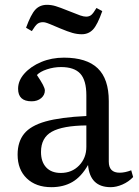

<svg xmlns="http://www.w3.org/2000/svg" viewBox="-20 -762 576 796"><path d="M193 14Q129 14 91 -22.5Q53 -59 53 -121Q53 -174 80 -207.5Q107 -241 169 -258.5Q231 -276 338 -281V-367Q338 -429 313 -456.5Q288 -484 233 -484Q203 -484 174.5 -474.5Q146 -465 133 -451Q150 -426 158 -410.5Q166 -395 166 -387Q166 -368 150.5 -355Q135 -342 111 -342Q55 -342 55 -394Q55 -428 81.5 -457.5Q108 -487 151 -505Q194 -523 245 -523Q339 -523 385 -479Q431 -435 431 -343V-92Q431 -46 476 -46Q498 -46 524 -56L532 -28Q513 -8 487.5 3Q462 14 439 14Q353 14 345 -78Q317 -29 280 -7.5Q243 14 193 14ZM232 -45Q278 -45 308 -76Q338 -107 338 -153V-242Q240 -241 195 -216Q150 -191 150 -132Q150 -91 171.5 -68Q193 -45 232 -45ZM319 -620Q300 -620 280.5 -625.5Q261 -631 230 -644Q202 -656 188.5 -661.5Q175 -667 169 -668.5Q163 -670 158 -670Q144 -670 135 -663Q126 -656 112 -633L88 -647Q108 -702 126.5 -722Q145 -742 175 -742Q193 -742 211 -736.5Q229 -731 261 -718Q298 -703 312.5 -698Q327 -693 337 -693Q350 -693 358.5 -700Q367 -707 380 -729L404 -716Q384 -659 365.5 -639.5Q347 -620 319 -620Z"/></svg>

Font: Literata 36pt
Style: Regular
Weight: 400
Designer: Latin by Veronika Burian and Jose Scaglione. Greek by Irene Vlachou. Cyrillic by Vera Evstafieva.
Foundry: TypeTogether
Version: Version 3.002